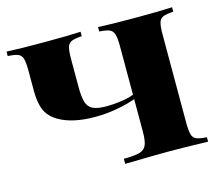

<svg xmlns="http://www.w3.org/2000/svg" viewBox="-90 -723 962 839"><g transform="rotate(-15 391.0 -304.0)"><path d="M682 -502V-106Q682 -68 687 -51Q692 -34 706.5 -28Q721 -22 753 -20V0L710 -1Q630 -3 575 -3Q513 -3 378 0V-23Q427 -23 449.5 -29.5Q472 -36 480.5 -55Q489 -74 489 -116V-263Q457 -251 407.5 -241.5Q358 -232 305 -232Q204 -232 143 -267Q105 -289 90 -322.5Q75 -356 75 -411V-502Q75 -540 70 -557Q65 -574 50.5 -580Q36 -586 4 -588V-608Q61 -605 177 -605Q284 -605 339 -608V-588Q307 -586 292.5 -580Q278 -574 273 -557Q268 -540 268 -502V-379Q268 -333 275 -309Q282 -285 302.5 -274.5Q323 -264 365 -264Q397 -264 431.5 -269Q466 -274 489 -283V-502Q489 -540 483.5 -557Q478 -574 464 -580Q450 -586 418 -588V-608Q475 -605 591 -605Q698 -605 753 -608V-588Q721 -586 706.5 -580Q692 -574 687 -557Q682 -540 682 -502Z"/></g></svg>

Font: Playfair Display SC Black
Style: Regular
Weight: 900
Designer: Claus Eggers Sørensen
Foundry: Claus Eggers Sørensen
Version: Version 1.200; ttfautohint (v1.6)